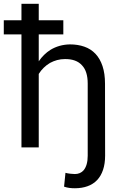

<svg xmlns="http://www.w3.org/2000/svg" viewBox="-31 -770 651 1003"><path d="M299.8 -590.3V-664.1H171.4V-750H81.1V-664.1H-11.2V-590.3H81.1V0H171.4V-383.8Q182.6 -401.9 197.8 -416.5Q212.9 -431.2 230.5 -441.4Q247.6 -450.7 267.1 -456.1Q286.6 -461.4 307.6 -461.4Q337.4 -461.9 360.1 -453.6Q382.8 -445.3 397.9 -428.2Q412.6 -412.6 419.9 -388.9Q427.2 -365.2 427.2 -333.5V43.5Q427.2 68.4 421.9 87.4Q416.5 106.4 406.2 119.1Q397.9 128.9 386.2 134Q374.5 139.2 360.4 139.2Q352.5 139.2 336.4 137.5Q320.3 135.7 311 132.8L303.7 205.1Q318.4 210 331.5 211.7Q344.7 213.4 360.4 213.4Q397.5 213.4 426.8 202.6Q456.1 191.9 476.1 170.9Q496.6 149.4 507.3 117.2Q518.1 85 518.1 43.5L517.6 -332.5Q517.6 -385.7 504.6 -424.6Q491.7 -463.4 467.8 -488.8Q443.8 -514.2 409.9 -526.1Q376 -538.1 334.5 -538.1Q305.7 -537.6 280 -530.3Q254.4 -522.9 232.9 -509.8Q214.8 -498.5 199.5 -483.4Q184.1 -468.3 171.4 -449.7V-590.3Z"/></svg>

Font: Roboto Mono
Style: Regular
Weight: 400
Monospace: yes
Designer: Google
Version: Version 3.000